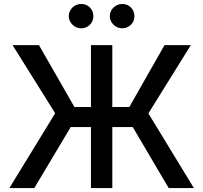

<svg xmlns="http://www.w3.org/2000/svg" viewBox="-20 -957 1034 977"><path d="M27.7 0 260.7 -380.7 44 -727.3H178.3L358.7 -412.6H442.8V-727.3H551.5V-412.6H638.1L817.1 -727.3H951L735.1 -380L966.6 0H838.4L655.5 -310.4H551.5V0H442.8V-310.4H339.8L154.5 0ZM601.6 -936.8Q615.1 -936.8 626.4 -932.2Q637.8 -927.6 646.1 -919.2Q654.5 -910.9 659.3 -899.5Q664.1 -888.1 664.1 -874.6Q664.1 -861.5 659.3 -850.3Q654.5 -839.1 646 -830.8Q637.4 -822.4 626.1 -817.6Q614.7 -812.9 601.6 -812.9Q589.1 -812.9 577.8 -817.8Q566.4 -822.8 557.7 -831.3Q549 -839.8 543.9 -851Q538.7 -862.2 538.7 -874.6Q538.7 -887.4 543.7 -898.8Q548.7 -910.2 557.4 -918.7Q566.1 -927.2 577.4 -932Q588.8 -936.8 601.6 -936.8ZM392.8 -936.8Q406.2 -936.8 417.6 -932.2Q429 -927.6 437.3 -919.2Q445.7 -910.9 450.5 -899.5Q455.3 -888.1 455.3 -874.6Q455.3 -861.5 450.5 -850.3Q445.7 -839.1 437.1 -830.8Q428.6 -822.4 417.3 -817.6Q405.9 -812.9 392.8 -812.9Q380.3 -812.9 369 -817.8Q357.6 -822.8 348.9 -831.3Q340.2 -839.8 335 -851Q329.9 -862.2 329.9 -874.6Q329.9 -887.4 334.9 -898.8Q339.8 -910.2 348.5 -918.7Q357.2 -927.2 368.6 -932Q380 -936.8 392.8 -936.8Z"/></svg>

Font: Inter P Medium
Style: Regular
Weight: 500
Designer: Rasmus Andersson
Foundry: rsms
Version: Version 3.018;git-588b23468